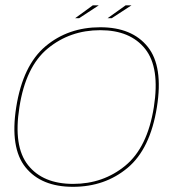

<svg xmlns="http://www.w3.org/2000/svg" viewBox="-20 -698 688 722"><path d="M254.5 4.5Q135 4.5 76 -68.8Q17 -142 41 -295Q66 -452.5 151.2 -524Q236.5 -595.5 357 -595.5Q476.5 -595.5 535.5 -522Q594.5 -448.5 570 -295Q545 -138 459.8 -66.8Q374.5 4.5 254.5 4.5ZM255 -6.5Q368 -6.5 451.2 -75Q534.5 -143.5 558.5 -295Q582 -443.5 526 -514Q470 -584.5 357 -584.5Q243.5 -584.5 160 -516Q76.5 -447.5 53 -295Q29.5 -147.5 85.5 -77Q141.5 -6.5 255 -6.5ZM384.5 -629.5 452.5 -678H474.5L400 -629.5ZM262.5 -629.5 329 -678H351.5L277.5 -629.5Z"/></svg>

Font: Anybody ExtraExpanded Thin
Style: Italic
Weight: 100
Width: 8
Italic angle: -10°
Designer: Tyler Finck
Foundry: Etcetera Type Company
Version: Version 1.010; ttfautohint (v1.8.3) -l 8 -r 50 -G 200 -x 14 